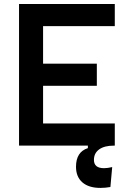

<svg xmlns="http://www.w3.org/2000/svg" viewBox="-20 -713 626 940"><path d="M471.7 207Q414.6 207 383.3 179.9Q352.1 152.8 352.1 103.5Q352.1 30.8 410.2 12.2V0H73.2V-693.4H542V-585H190.9V-401.4H454.1V-293H190.9V-108.4H542V0H537.1Q491.2 0 465.6 18.3Q439.9 36.6 439.9 69.8Q439.9 110.4 489.3 110.4Q506.3 110.4 529.3 105L520.5 202.6Q495.6 207 471.7 207Z"/></svg>

Font: Cascadia Code SemiBold
Style: Regular
Weight: 600
Monospace: yes
Designer: Aaron Bell
Foundry: Saja Typeworks
Version: Version 2404.023; ttfautohint (v1.8.4)